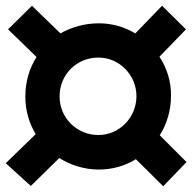

<svg xmlns="http://www.w3.org/2000/svg" viewBox="-31 -762 668 667"><path d="M176 -427C176 -503 235 -562 311 -562C384 -562 443 -501 443 -428C443 -354 384 -293 311 -293C236 -293 176 -352 176 -427ZM-11 -195 76 -116 175 -213C215 -188 262 -173 312 -173C360 -173 404 -186 441 -209L536 -115L617 -199L524 -292C549 -332 563 -379 563 -429C564 -478 549 -525 523 -565L615 -660L532 -742L439 -646C402 -668 359 -681 313 -681C263 -681 218 -668 179 -646L80 -742L-3 -660L96 -564C71 -525 57 -478 57 -426C57 -379 70 -334 93 -296Z"/></svg>

Font: Perun SemiBold
Style: Regular
Weight: 600
Foundry: Copyright (c) Stefan Peev, Context Ltd, 2016
Version: Version 1.089